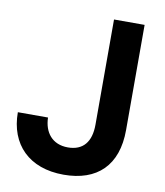

<svg xmlns="http://www.w3.org/2000/svg" viewBox="-81 -770 727 848"><g transform="rotate(10 282.5 -346.0)"><path d="M261.2 10.7C411.1 10.7 499 -72.3 499 -231.4V-703.1H361.8V-231.4C361.8 -153.8 326.7 -111.3 258.8 -111.3C188.5 -111.3 151.4 -159.7 149.9 -226.1H14.6C14.6 -82 106 10.7 261.2 10.7Z"/></g></svg>

Font: Faust Sans Bold
Style: Regular
Weight: 700
Designer: Andreas Faust
Version: Version 1.003;Glyphs 3.1.2 (3151)